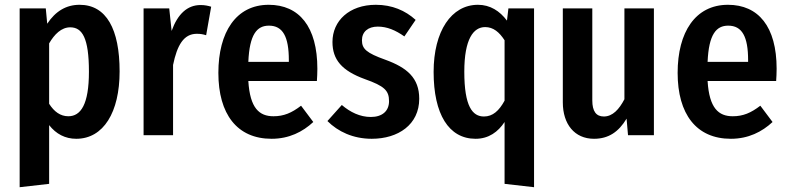

<svg xmlns="http://www.w3.org/2000/svg" viewBox="-20 -564 3292 801"><path d="M312 -544C257 -544 212 -518 177 -465L171 -529H62V217L185 203V-42C214 -5 252 15 298 15C412 15 479 -96 479 -266C479 -442 424 -544 312 -544ZM265 -79C232 -79 206 -98 185 -131V-383C207 -421 236 -450 273 -450C323 -450 351 -406 351 -265C351 -128 317 -79 265 -79Z M817 -543C761 -543 721 -505 696 -435L686 -529H579V0H702V-293C719 -375 746 -423 801 -423C817 -423 827 -421 840 -417L861 -536C848 -540 834 -543 817 -543Z M1304 -277C1304 -453 1228 -544 1101 -544C965 -544 891 -430 891 -260C891 -88 969 15 1113 15C1186 15 1243 -14 1287 -55L1236 -123C1197 -93 1164 -79 1121 -79C1062 -79 1023 -112 1016 -226H1302C1303 -240 1304 -260 1304 -277ZM1185 -306H1016C1021 -421 1052 -457 1102 -457C1160 -457 1185 -411 1185 -313Z M1548 -544C1437 -544 1367 -477 1367 -389C1367 -315 1406 -269 1502 -234C1584 -205 1603 -186 1603 -142C1603 -100 1574 -76 1527 -76C1482 -76 1441 -96 1406 -126L1346 -59C1390 -15 1453 15 1531 15C1641 15 1729 -44 1729 -152C1729 -239 1678 -282 1587 -315C1509 -343 1490 -360 1490 -396C1490 -431 1515 -453 1556 -453C1595 -453 1630 -438 1667 -412L1714 -481C1671 -520 1616 -544 1548 -544Z M2101 -529 2095 -478C2065 -518 2025 -544 1974 -544C1863 -544 1789 -434 1789 -264C1789 -88 1852 15 1964 15C2019 15 2058 -14 2085 -55V203L2208 217V-529ZM1999 -78C1951 -78 1917 -120 1917 -265C1917 -401 1955 -451 2004 -451C2038 -451 2063 -430 2085 -396V-144C2062 -102 2036 -78 1999 -78Z M2708 -529H2585V-150C2563 -108 2536 -78 2499 -78C2467 -78 2451 -100 2451 -145V-529H2328V-137C2328 -46 2377 15 2458 15C2519 15 2561 -14 2594 -69L2600 0H2708Z M3220 -277C3220 -453 3144 -544 3017 -544C2881 -544 2807 -430 2807 -260C2807 -88 2885 15 3029 15C3102 15 3159 -14 3203 -55L3152 -123C3113 -93 3080 -79 3037 -79C2978 -79 2939 -112 2932 -226H3218C3219 -240 3220 -260 3220 -277ZM3101 -306H2932C2937 -421 2968 -457 3018 -457C3076 -457 3101 -411 3101 -313Z"/></svg>

Font: Fira Sans Condensed Medium
Style: Regular
Weight: 500
Width: 3
Designer: Carrois Corporate & Edenspiekermann AG
Foundry: Carrois Corporate GbR & Edenspiekermann AG
Version: Version 4.202;PS 004.202;hotconv 1.0.88;makeotf.lib2.5.64775